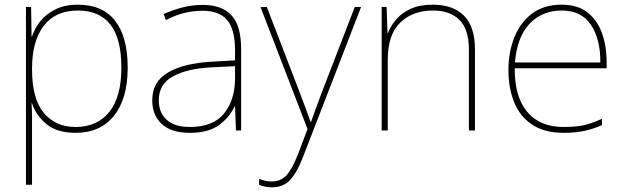

<svg xmlns="http://www.w3.org/2000/svg" viewBox="-20 -558 2675 821"><path d="M313 -538Q418 -538 472 -469.5Q526 -401 526 -269Q526 -136 467.5 -63Q409 10 303 10Q224 10 179 -27Q134 -64 117 -116H115Q117 -82 117 -49.5Q117 -17 117 15V232H91V-528H113L115 -402H117Q128 -437 153 -468Q178 -499 218 -518.5Q258 -538 313 -538ZM313 -513Q217 -513 167 -447.5Q117 -382 117 -265V-262Q117 -135 167.5 -75Q218 -15 303 -15Q395 -15 447 -79Q499 -143 499 -269Q499 -393 452 -453Q405 -513 313 -513Z M847 -537Q929 -537 970 -492.5Q1011 -448 1011 -350V0H989L985 -103H983Q962 -57 917 -23.5Q872 10 791 10Q712 10 671.5 -28Q631 -66 631 -129Q631 -208 697.5 -247.5Q764 -287 882 -294L985 -300V-343Q985 -433 951 -472.5Q917 -512 847 -512Q807 -512 769.5 -503Q732 -494 689 -472L680 -498Q720 -516 761.5 -526.5Q803 -537 847 -537ZM884 -270Q782 -265 720.5 -232Q659 -199 659 -129Q659 -76 693 -45.5Q727 -15 791 -15Q891 -15 937.5 -72Q984 -129 985 -220V-275Z M1094 -528H1121L1258 -172Q1276 -124 1288.5 -91Q1301 -58 1308 -37H1310Q1318 -59 1329.5 -91Q1341 -123 1358 -168L1497 -528H1524L1275 115Q1250 180 1220.5 211.5Q1191 243 1142 243Q1115 243 1088 233V207Q1102 212 1114 215Q1126 218 1142 218Q1180 218 1204.5 192Q1229 166 1254 102L1295 -6Z M1831 -538Q1917 -538 1964 -491Q2011 -444 2011 -346V0H1985V-345Q1985 -433 1944.5 -473Q1904 -513 1831 -513Q1745 -513 1691.5 -461.5Q1638 -410 1638 -302V0H1612V-528H1633L1637 -417H1639Q1651 -448 1674.5 -475.5Q1698 -503 1736.5 -520.5Q1775 -538 1831 -538Z M2382 -538Q2450 -538 2492 -505Q2534 -472 2554 -416.5Q2574 -361 2574 -291V-266H2181Q2180 -145 2234 -80Q2288 -15 2391 -15Q2439 -15 2473.5 -22Q2508 -29 2554 -50V-23Q2516 -6 2477.5 2Q2439 10 2391 10Q2308 10 2255.5 -25Q2203 -60 2178.5 -121Q2154 -182 2154 -259Q2154 -334 2179 -397.5Q2204 -461 2254.5 -499.5Q2305 -538 2382 -538ZM2382 -513Q2298 -513 2244.5 -456.5Q2191 -400 2182 -291H2547Q2548 -390 2507 -451.5Q2466 -513 2382 -513Z"/></svg>

Font: Noto Sans Bengali Thin
Style: Regular
Weight: 100
Designer: Jelle Bosma - Monotype Design Team
Foundry: Monotype Imaging Inc.
Version: Version 2.003; ttfautohint (v1.8.4.7-5d5b)